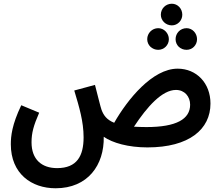

<svg xmlns="http://www.w3.org/2000/svg" viewBox="-20 -777 1184 1029"><path d="M901 -641C932 -641 957 -667 957 -698C957 -731 932 -757 901 -757C868 -757 842 -731 842 -698C842 -667 868 -641 901 -641ZM828 -510C859 -510 885 -535 885 -567C885 -599 859 -626 828 -626C795 -626 769 -599 769 -567C769 -535 795 -510 828 -510ZM980 -510C1011 -510 1036 -535 1036 -567C1036 -599 1011 -626 980 -626C946 -626 921 -599 921 -567C921 -535 946 -510 980 -510ZM278 232C451 232 539 107 536 -44C583 -11 668 13 770 13C994 13 1108 -84 1108 -222C1108 -332 1033 -409 932 -409C797 -409 664 -245 592 -119C552 -135 535 -159 524 -189C517 -210 509 -245 489 -322L378 -292C405 -202 428 -125 428 -41C428 58 393 124 286 124C204 124 149 78 149 -14C149 -65 160 -104 190 -173L94 -213C44 -109 38 -47 38 -4C38 154 149 232 278 232ZM923 -295C970 -295 999 -259 999 -216C999 -139 926 -96 765 -96C740 -96 718 -97 698 -98C769 -206 849 -295 923 -295Z"/></svg>

Font: Noto Sans Arabic UI XCn SmBd
Style: Regular
Weight: 600
Width: 2
Designer: Monotype Design Team, Nadine Chahine and Nizar Qandah
Foundry: Monotype Imaging Inc.
Version: Version 2.010